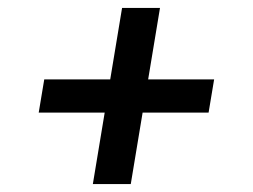

<svg xmlns="http://www.w3.org/2000/svg" viewBox="-20 -583 640 486"><path d="M215 -117 245 -298H78L92 -382H259L289 -563H385L355 -382H522L508 -298H341L311 -117Z"/></svg>

Font: Iosevka Curly Medium Extended
Style: Italic
Weight: 500
Width: 7
Italic angle: -9°
Monospace: yes
Designer: Belleve Invis
Foundry: Belleve Invis
Version: Version 11.1.0; ttfautohint (v1.8.3)